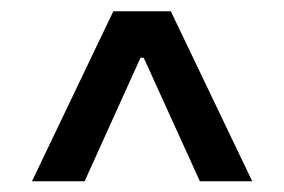

<svg xmlns="http://www.w3.org/2000/svg" viewBox="-20 -727 517 349"><path d="M38.1 -397.5 186 -706.5H290.5L438.5 -397.5H343.3L241.2 -622.1H235.4L133.8 -397.5Z"/></svg>

Font: Inter Medium
Style: Regular
Weight: 500
Designer: Rasmus Andersson
Foundry: rsms
Version: Version 4.001;git-9221beed3